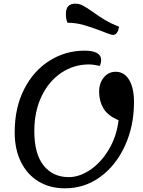

<svg xmlns="http://www.w3.org/2000/svg" viewBox="-20 -1001 777 1046"><path d="M520 -501Q520 -548 545.5 -579Q571 -610 610 -610Q657 -610 683.5 -566Q710 -522 710 -445Q710 -315 661 -207.5Q612 -100 526.5 -37.5Q441 25 334 25Q252 25 190 -12.5Q128 -50 94 -119Q60 -188 60 -280Q60 -414 111.5 -515Q163 -616 250 -670.5Q337 -725 440 -725Q531 -725 531 -674Q531 -659 524 -642Q511 -645 494 -647.5Q477 -650 465 -650Q383 -650 315 -605Q247 -560 207 -477.5Q167 -395 167 -286Q167 -163 217.5 -99.5Q268 -36 355 -36Q412 -36 470.5 -75Q529 -114 572 -185Q615 -256 626 -346Q567 -371 543.5 -410.5Q520 -450 520 -501ZM535 -831Q480 -852 437 -864.5Q394 -877 348 -877Q339 -894 339 -926Q339 -981 390 -981Q412 -981 431 -971Q450 -961 483 -938Q519 -912 551.5 -892.5Q584 -873 629 -855Q620 -811 597 -811Q586 -811 563 -820Q540 -829 535 -831Z"/></svg>

Font: Lemonada Light
Style: Regular
Weight: 300
Designer: Mohamed Gaber (Arabic) Eduardo Tunni (Latin)
Foundry: Kief Type Foundry
Version: Version 3.006